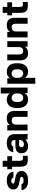

<svg xmlns="http://www.w3.org/2000/svg" viewBox="2015 -2755 940 5010"><g transform="rotate(-90 2485.0 -250.0)"><path d="M280 13Q215 13 168.5 -0.5Q122 -14 92 -37.5Q62 -61 47 -92.5Q32 -124 30 -160H184Q190 -138 210 -121.5Q230 -105 280 -105Q331 -105 353 -119Q375 -133 375 -156Q375 -168 365.5 -177.5Q356 -187 330.5 -195Q305 -203 257 -211Q213 -218 174.5 -229Q136 -240 107 -258.5Q78 -277 61.5 -306Q45 -335 45 -379Q45 -426 73 -463Q101 -500 154 -521.5Q207 -543 280 -543Q363 -543 411.5 -517.5Q460 -492 483 -452.5Q506 -413 510 -370H355Q349 -395 329.5 -410Q310 -425 280 -425Q234 -425 216.5 -411Q199 -397 199 -377Q199 -357 227 -345.5Q255 -334 316 -326Q360 -320 398.5 -309Q437 -298 466.5 -278.5Q496 -259 513 -229.5Q530 -200 530 -158Q530 -108 501.5 -69Q473 -30 417.5 -8.5Q362 13 280 13Z M830 6Q764 6 722 -11.5Q680 -29 660 -69.5Q640 -110 640 -180V-404H575V-530H640V-650H794V-530H915V-404H794V-205Q794 -160 808.5 -141Q823 -122 865 -122Q895 -122 925 -125V0Q906 3 885 4.5Q864 6 830 6Z M1170 13Q1113 13 1072.5 -9Q1032 -31 1011 -69.5Q990 -108 990 -155Q990 -234 1038.5 -276Q1087 -318 1185 -318H1335V-340Q1335 -388 1312.5 -406Q1290 -424 1250 -424Q1212 -424 1194 -412.5Q1176 -401 1174 -375H1020Q1023 -423 1050.5 -461Q1078 -499 1129.5 -521Q1181 -543 1255 -543Q1325 -543 1378 -522Q1431 -501 1460.5 -454.5Q1490 -408 1490 -330V-135Q1490 -93 1492 -61.5Q1494 -30 1498 0H1351Q1350 -17 1348.5 -30Q1347 -43 1347 -62Q1323 -30 1280.5 -8.5Q1238 13 1170 13ZM1220 -96Q1253 -96 1279 -108Q1305 -120 1320 -144.5Q1335 -169 1335 -200V-222H1215Q1181 -222 1164.5 -204Q1148 -186 1148 -163Q1148 -133 1164.5 -114.5Q1181 -96 1220 -96Z M1585 0V-530H1727V-458Q1747 -494 1789.5 -518.5Q1832 -543 1903 -543Q1998 -543 2046.5 -492Q2095 -441 2095 -345V0H1941V-310Q1941 -362 1918.5 -388.5Q1896 -415 1845 -415Q1808 -415 1784.5 -400.5Q1761 -386 1750 -362.5Q1739 -339 1739 -310V0Z M2398 13Q2329 13 2277.5 -18Q2226 -49 2198 -109.5Q2170 -170 2170 -260V-280Q2170 -366 2197 -424.5Q2224 -483 2275 -513Q2326 -543 2398 -543Q2443 -543 2483.5 -522.5Q2524 -502 2551 -463V-700H2705V0H2563V-72Q2543 -40 2500.5 -13.5Q2458 13 2398 13ZM2435 -114Q2468 -114 2494 -129.5Q2520 -145 2535.5 -174.5Q2551 -204 2551 -245V-295Q2551 -335 2535.5 -362Q2520 -389 2494 -402.5Q2468 -416 2435 -416Q2388 -416 2358 -382.5Q2328 -349 2328 -280V-260Q2328 -188 2358.5 -151Q2389 -114 2435 -114Z M2805 200V-530H2947V-458Q2968 -490 3009.5 -516.5Q3051 -543 3112 -543Q3224 -543 3282 -477Q3340 -411 3340 -280V-260Q3340 -170 3312 -109.5Q3284 -49 3233 -18Q3182 13 3112 13Q3067 13 3026.5 -7.5Q2986 -28 2959 -67V200ZM3075 -114Q3121 -114 3151.5 -151.5Q3182 -189 3182 -260V-280Q3182 -349 3152.5 -382.5Q3123 -416 3075 -416Q3043 -416 3016.5 -402.5Q2990 -389 2974.5 -362Q2959 -335 2959 -295V-245Q2959 -204 2974.5 -174.5Q2990 -145 3016.5 -129.5Q3043 -114 3075 -114Z M3602 13Q3511 13 3463 -39Q3415 -91 3415 -197V-530H3569V-221Q3569 -169 3590.5 -142Q3612 -115 3660 -115Q3694 -115 3716.5 -129Q3739 -143 3750 -167Q3761 -191 3761 -221V-530H3915V0H3773V-72Q3752 -36 3709.5 -11.5Q3667 13 3602 13Z M4015 0V-530H4157V-458Q4177 -494 4219.5 -518.5Q4262 -543 4333 -543Q4428 -543 4476.5 -492Q4525 -441 4525 -345V0H4371V-310Q4371 -362 4348.5 -388.5Q4326 -415 4275 -415Q4238 -415 4214.5 -400.5Q4191 -386 4180 -362.5Q4169 -339 4169 -310V0Z M4845 6Q4779 6 4737 -11.5Q4695 -29 4675 -69.5Q4655 -110 4655 -180V-404H4590V-530H4655V-650H4809V-530H4930V-404H4809V-205Q4809 -160 4823.5 -141Q4838 -122 4880 -122Q4910 -122 4940 -125V0Q4921 3 4900 4.5Q4879 6 4845 6Z"/></g></svg>

Font: Golos Text
Style: Bold
Weight: 700
Designer: A.Korolkova, Vitaly Kuzmin
Foundry: ParaType Ltd
Version: Version 2.004